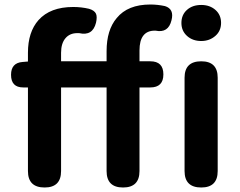

<svg xmlns="http://www.w3.org/2000/svg" viewBox="-20 -832 1064 852"><path d="M178 0Q104 0 104 -73V-444H83Q29 -444 29 -500Q29 -553 80 -557L104 -559V-598Q104 -690 151 -743Q203 -801 305 -801Q341 -801 375 -793Q399 -786 406 -771Q412 -757 406 -731Q391 -671 331 -685Q327 -685 323 -685Q290 -685 271 -663Q251 -640 251 -598V-560H352H453V-605Q453 -699 498 -752Q547 -812 647 -812Q679 -812 712 -805Q754 -792 741 -742Q727 -684 670 -696Q669 -696 667 -696Q599 -696 599 -608V-560H647Q705 -560 705 -502Q705 -444 647 -444H599V-73Q599 0 526 0Q453 0 453 -73V-444H251V-73Q251 0 178 0ZM873 0Q799 0 799 -73V-487Q799 -560 873 -560Q946 -560 946 -487V-280V-73Q946 0 873 0ZM873 -650Q835 -650 810 -672.5Q785 -695 785 -730Q785 -766 809.5 -788Q834 -810 873 -810Q911 -810 936 -788Q961 -766 961 -730.5Q961 -695 936 -673Q910 -650 873 -650Z"/></svg>

Font: GenSenRounded TW B
Style: Regular
Weight: 700
Version: Version 1.501;PS 1;hotconv 16.6.51;makeotf.lib2.5.65220